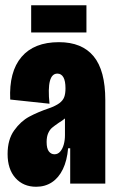

<svg xmlns="http://www.w3.org/2000/svg" viewBox="-20 -701 440 733"><path d="M9 -113Q9 -168 34 -203Q59 -238 91.5 -255.5Q124 -273 168 -288Q193 -297 206.5 -307Q220 -317 225 -330Q230 -343 230 -364Q230 -392 222 -406Q214 -420 199 -420Q178 -420 170.5 -391.5Q163 -363 169 -305L19 -321Q14 -427 62 -483.5Q110 -540 205 -540Q293 -540 337.5 -486Q382 -432 382 -319V-192Q382 -127 382 -95Q382 -63 382 0H248Q248 -68 248 -135H240Q236 -88 220 -55Q204 -22 178 -5Q152 12 118 12Q69 12 39 -21.5Q9 -55 9 -113ZM228 -185V-256L249 -272Q240 -259 229.5 -250Q219 -241 204 -232Q188 -221 179 -213.5Q170 -206 164 -192.5Q158 -179 158 -159Q158 -134 166.5 -123Q175 -112 188 -112Q201 -112 210 -122.5Q219 -133 223.5 -149.5Q228 -166 228 -185ZM99 -681H310V-577H99Z"/></svg>

Font: Bricolage Grotesque 96pt Condensed ExBd
Style: Regular
Weight: 800
Width: 3
Designer: Mathieu Triay
Foundry: Atelier Triay
Version: Version 1.001;Glyphs 3.2 (3207)